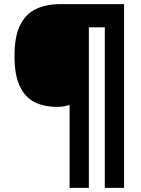

<svg xmlns="http://www.w3.org/2000/svg" viewBox="-20 -780 683 927"><path d="M579 127H486V-648H409V127H316V-273Q301 -269 288.5 -266.5Q276 -264 255 -264Q193 -264 147 -287Q101 -310 75.5 -364Q50 -418 50 -509Q50 -605 77.5 -659.5Q105 -714 155 -737Q205 -760 270 -760H579Z"/></svg>

Font: Noto Sans Meetei Mayek Black
Style: Regular
Weight: 900
Designer: Monotype Design Team and Neelakash Kshetrimayum
Foundry: Monotype Imaging Inc.
Version: Version 2.002; ttfautohint (v1.8.4.7-5d5b)